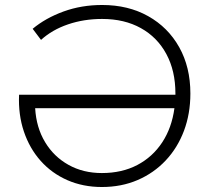

<svg xmlns="http://www.w3.org/2000/svg" viewBox="-20 -735 840 770"><path d="M388.5 15Q313 15 250.2 -12.5Q187.5 -40 143 -90Q98.5 -140 75.8 -207.5Q53 -275 56.5 -355H683.5Q683.5 -357.5 683.5 -360Q683.5 -451 647.2 -518.2Q611 -585.5 545 -622.2Q479 -659 389.5 -659Q316 -659 252.5 -637.2Q189 -615.5 144.5 -575L111 -619.5Q162.5 -662.5 234.5 -688.8Q306.5 -715 389.5 -715Q494.5 -715 574.2 -670.2Q654 -625.5 698.8 -545.5Q743.5 -465.5 743.5 -360Q743.5 -279 717.8 -210.5Q692 -142 644.5 -91.5Q597 -41 532 -13Q467 15 388.5 15ZM388.5 -41Q469 -41 530.5 -73.2Q592 -105.5 630.5 -164Q669 -222.5 679.5 -301H121Q125.5 -223.5 160.8 -165Q196 -106.5 254.8 -73.8Q313.5 -41 388.5 -41Z"/></svg>

Font: Geologica Thin
Style: Regular
Weight: 100
Designer: Sindre Bremnes, Frode Helland
Foundry: Monokrom Skriftforlag AS
Version: Version 1.010; ttfautohint (v1.8.4.7-5d5b);gftools[0.9.28]